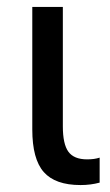

<svg xmlns="http://www.w3.org/2000/svg" viewBox="-20 -528 318 553"><path d="M231 -69Q252 -69 267 -74V-2Q241 5 212 5Q139 5 106 -32.5Q73 -70 73 -155V-508H161V-164Q161 -113 177 -91Q193 -69 231 -69Z"/></svg>

Font: CST
Style: Regular
Weight: 400
Version: Version 1.00